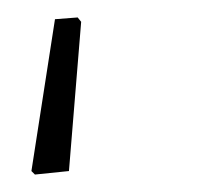

<svg xmlns="http://www.w3.org/2000/svg" viewBox="-20 16 249 220"><path d="M20 216 16 212 43 38 69 36 73 41 59 212Z"/></svg>

Font: Alegreya Sans Light
Style: Italic
Weight: 300
Italic angle: -7°
Designer: Juan Pablo del Peral
Foundry: Huerta Tipografica
Version: Version 2.007